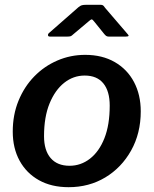

<svg xmlns="http://www.w3.org/2000/svg" viewBox="-20 -768 639 798"><path d="M265 10Q194 10 142 -19Q90 -48 61.5 -100Q33 -152 33 -221Q33 -291 57 -349.5Q81 -408 122.5 -450.5Q164 -493 218.5 -516.5Q273 -540 334 -540Q405 -540 457 -510Q509 -480 537 -427Q565 -374 565 -305Q565 -214 525 -142.5Q485 -71 417.5 -30.5Q350 10 265 10ZM269 -79Q316 -79 354 -108.5Q392 -138 414 -193.5Q436 -249 436 -329Q436 -389 409.5 -421.5Q383 -454 332 -454Q285 -454 247 -424Q209 -394 186 -338Q163 -282 163 -202Q163 -143 190.5 -111Q218 -79 269 -79ZM413 -627 371 -679Q364 -688 360.5 -687.5Q357 -687 347 -678L284 -625Q278 -619 273.5 -617.5Q269 -616 261 -616H187Q180 -616 179.5 -621.5Q179 -627 184 -631L306 -738Q313 -744 319.5 -746Q326 -748 337 -748H398Q407 -748 411 -743Q415 -738 418 -734L509 -628Q516 -621 514 -618.5Q512 -616 503 -616H431Q425 -616 421 -619Q417 -622 413 -627Z"/></svg>

Font: Libre Franklin SemiBold
Style: Italic
Weight: 600
Italic angle: -8°
Designer: Pablo Impallari, Rodrigo Fuenzalida, Nhung Nguyen
Foundry: Impallari Type
Version: Version 3.000